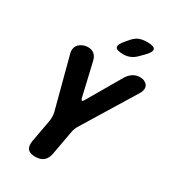

<svg xmlns="http://www.w3.org/2000/svg" viewBox="-227 -1063 1054 1186"><g transform="rotate(30 300.0 -470.0)"><path d="M218 10Q180 10 165 -8.5Q150 -27 156 -65L186 -230Q188 -245 187.5 -259Q187 -273 184 -287L87 -655Q83 -673 87.5 -689Q92 -705 103 -716Q114 -727 130.5 -733.5Q147 -740 165 -740Q191 -740 208.5 -726Q226 -712 233 -683L288 -448Q292 -434 297 -434Q302 -434 310 -448L447 -683Q464 -712 486.5 -726Q509 -740 535 -740Q553 -740 567 -733.5Q581 -727 588.5 -716Q596 -705 595 -689Q594 -673 583 -655L358 -287Q349 -273 343.5 -259Q338 -245 336 -230L306 -65Q300 -27 278 -8.5Q256 10 218 10ZM374 -810Q323 -810 317.5 -829Q312 -848 349 -889L367 -910Q390 -935 413.5 -942.5Q437 -950 466 -950Q517 -950 522 -930.5Q527 -911 488 -873L463 -848Q443 -828 421 -819Q399 -810 374 -810Z"/></g></svg>

Font: Maple Mono NL ExtraBold
Style: Italic
Weight: 800
Italic angle: -10°
Monospace: yes
Designer: subframe7536
Version: Version 7.000